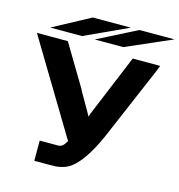

<svg xmlns="http://www.w3.org/2000/svg" viewBox="-123 -967 1001 1074"><g transform="rotate(15 377.5 -429.5)"><path d="M66 -743 282 -859H502L250 -743ZM324 -743 552 -859H755L489 -743ZM2 -695H181L327 -451H326L340 -426Q394 -333 402 -317Q406 -332 414 -350L430 -389L557 -695H716Q701 -655 685 -620L518 -229Q449 -77 381 -29Q361 -15 338 -8.5Q315 -2 300 -1Q285 0 257 0H173V-117H278Q294 -117 304 -125Q314 -133 327 -155Q261 -264 2 -695Z"/></g></svg>

Font: Coval
Style: Black
Weight: 1000
Foundry: Context Ltd
Version: Version 001.000